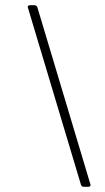

<svg xmlns="http://www.w3.org/2000/svg" viewBox="-20 -720 405 740"><path d="M292 -8 88 -689 87 -693Q87 -700 97 -700H112Q121 -700 124 -692L328 -11L329 -7Q329 0 319 0H303Q295 0 292 -8Z"/></svg>

Font: Barlow GEO Extra Light
Style: Regular
Weight: 200
Designer: Jeremy Tribby
Foundry: Tribby Type
Version: Version 1.408